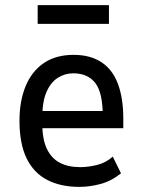

<svg xmlns="http://www.w3.org/2000/svg" viewBox="-20 -720 557 749"><path d="M289 9Q216 9 163.5 -18.5Q111 -46 83.5 -103Q56 -160 56 -249Q56 -326 80 -384Q104 -442 151 -474Q198 -506 267 -506Q332 -506 375.5 -477.5Q419 -449 440 -393Q461 -337 461 -257V-220H128V-287H397L381 -266Q381 -359 351.5 -396.5Q322 -434 266 -434Q233 -434 205.5 -416.5Q178 -399 161.5 -361.5Q145 -324 145 -261V-238Q145 -176 163 -139Q181 -102 213.5 -85Q246 -68 293 -68Q324 -68 358.5 -76.5Q393 -85 420 -109L452 -44Q415 -14 373 -2.5Q331 9 289 9ZM127 -627V-700H405V-627Z"/></svg>

Font: Nunito Sans 7pt Condensed Medium
Style: Regular
Weight: 500
Width: 3
Designer: Vernon Adams
Foundry: Vernon Adams
Version: Version 3.101;gftools[0.9.27]